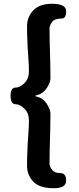

<svg xmlns="http://www.w3.org/2000/svg" viewBox="-20 -823 418 1016"><path d="M265 173Q189 173 156 138Q123 103 123 53Q123 14 125 -25L126 -53Q128 -91 131 -129Q133 -150 133 -186Q133 -222 113 -244Q88 -271 62 -271.5Q36 -272 36 -316Q36 -359 62 -359.5Q88 -360 113 -387Q133 -409 133 -444.5Q133 -480 131 -501Q128 -539 126 -577L125 -605Q123 -644 123 -683Q123 -733 156 -768Q189 -803 255 -803Q330 -803 330 -764Q330 -725 307 -725Q269 -725 255.5 -706.5Q242 -688 242 -675Q242 -638 243 -601L246 -486Q247 -448 247 -410Q247 -387 228 -357.5Q209 -328 177 -320Q167 -318 167 -315.5Q167 -313 177 -311Q209 -303 228 -273Q247 -243 247 -221Q247 -183 246 -145L243 -30Q242 7 242 44Q242 57 255 75Q268 93 299 93Q330 93 330 133Q330 173 265 173Z"/></svg>

Font: Resource Han Rounded KR
Style: Bold
Weight: 700
Designer: Cyano Hao (round all glyphs); Ryoko NISHIZUKA 西塚涼子 (kana, bopomofo & ideographs); Paul D. Hunt (Latin, Greek & Cyrillic)
Foundry: Cyano Hao
Version: 0.990